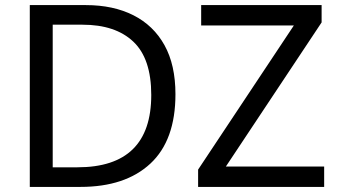

<svg xmlns="http://www.w3.org/2000/svg" viewBox="-20 -734 1332 754"><path d="M669 -364Q669 -183 570.5 -91.5Q472 0 296 0H97V-714H317Q425 -714 504 -674Q583 -634 626 -556.5Q669 -479 669 -364ZM574 -361Q574 -504 503.5 -570.5Q433 -637 304 -637H187V-77H284Q574 -77 574 -361ZM1253 0H758V-68L1134 -634H770V-714H1243V-646L867 -80H1253Z"/></svg>

Font: Noto IKEA Latin
Style: Regular
Weight: 400
Designer: Monotype Design Team
Foundry: Monotype Imaging Inc.
Version: Version 1.0